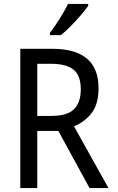

<svg xmlns="http://www.w3.org/2000/svg" viewBox="-20 -964 603 984"><path d="M84 0V-714H247Q485 -714 485 -513Q485 -428 448 -382.5Q411 -337 359 -317L536 0H439L279 -293H171V0ZM245 -370Q325 -370 359.5 -404.5Q394 -439 394 -506Q394 -577 357 -607Q320 -637 242 -637H171V-370ZM236 -796Q261 -828 286.5 -869Q312 -910 329 -944H432V-934Q419 -915 394.5 -886.5Q370 -858 342.5 -830Q315 -802 292 -784H236Z"/></svg>

Font: Noto Sans Mono SemiCondensed
Style: Regular
Weight: 400
Width: 4
Designer: Monotype Design Team
Foundry: Monotype Imaging Inc.
Version: Version 2.014